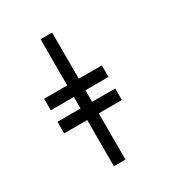

<svg xmlns="http://www.w3.org/2000/svg" viewBox="-166 -794 832 900"><g transform="rotate(-30 250.0 -344.0)"><path d="M250 -437.5H375V-375H250V-312.5H375V-250H250V0H187.5V-250H62.5V-312.5H187.5V-375H62.5V-437.5H187.5V-687.5H250Z"/></g></svg>

Font: 寒蝉点阵体 16px
Style: Regular
Weight: 400
Designer: Designed by Warren2060
Foundry: ChillType
Version: Version 1.000